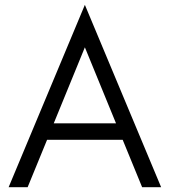

<svg xmlns="http://www.w3.org/2000/svg" viewBox="-20 -784 711 804"><path d="M335.4 -763.7 654.8 0H575.2L493.7 -198.7H177.2L95.7 0H16.1ZM465.8 -267.6 335.4 -585.9 205.1 -267.6Z"/></svg>

Font: Glacial Indifference
Style: Regular
Weight: 400
Designer: Alfredo Marco Pradil
Foundry: Alfredo Marco Pradil
Version: Version 1.312